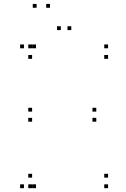

<svg xmlns="http://www.w3.org/2000/svg" viewBox="-20 -972 660 1002"><path d="M168 -720V-740H148V-720ZM105 -720V-740H85V-720ZM105 10V-10H85V10ZM168 10V-10H148V10ZM147.5 -45V-65H127.5V-45ZM147.5 10V-10H127.5V10ZM544 10V-10H524V10ZM544 -45V-65H524V-45ZM147.5 -389.5V-409.5H127.5V-389.5ZM147.5 -337V-357H127.5V-337ZM482.5 -337V-357H462.5V-337ZM482.5 -389.5V-409.5H462.5V-389.5ZM544 -720V-740H524V-720ZM147.5 -720V-740H127.5V-720ZM147.5 -665V-685H127.5V-665ZM544 -665V-685H524V-665ZM241 -931.5V-951.5H221V-931.5ZM171 -931.5V-951.5H151V-931.5ZM297.5 -815V-835H277.5V-815ZM352 -815V-835H332V-815Z"/></svg>

Font: Monaspace Neon Dots Var
Style: Regular
Weight: 400
Designer: Riley Cran and the Lettermatic Team
Version: Version 1.100 (Monaspace Neon Dots)